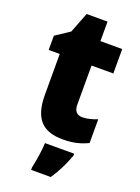

<svg xmlns="http://www.w3.org/2000/svg" viewBox="-164 -735 750 1027"><g transform="rotate(20 210.5 -221.5)"><path d="M311 -137C280 -137 263 -155 263 -191V-414H387V-553H263V-664H144L99 -548L19 -495V-414H82V-182C82 -39 144 10 253 10C315 10 355 -2 395 -21V-156C365 -145 339 -137 311 -137ZM337 72V61H171C170 100 159 168 150 207V221H262C296 170 317 126 337 72Z"/></g></svg>

Font: Noto Sans Devanagari UI SemiCondensed Black
Style: Regular
Weight: 900
Width: 4
Designer: Jelle Bosma - Monotype Design Team
Foundry: Monotype Imaging Inc.
Version: Version 2.004